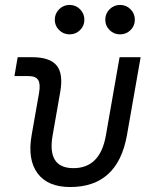

<svg xmlns="http://www.w3.org/2000/svg" viewBox="-20 -750 626 780"><path d="M265.1 9.8Q173.8 9.8 132.6 -45.9Q91.3 -101.6 108.4 -200.2L138.7 -372.6Q145 -409.2 135 -425Q125 -440.9 96.2 -440.9H38.6L51.8 -517.6H110.4Q183.1 -517.6 210.4 -483.6Q237.8 -449.7 224.6 -376L193.8 -200.2Q170.4 -66.9 278.3 -66.9Q387.2 -66.9 410.2 -200.2L465.8 -517.6H551.3L495.6 -200.2Q458 9.8 265.1 9.8ZM262.7 -610.4Q237.8 -610.4 220.2 -627.7Q202.6 -645 202.6 -669.9Q202.6 -694.8 220.2 -712.4Q237.8 -730 262.7 -730Q287.6 -730 305.2 -712.4Q322.8 -694.8 322.8 -669.9Q322.8 -645 305.2 -627.7Q287.6 -610.4 262.7 -610.4ZM467.8 -610.4Q442.9 -610.4 425.3 -627.7Q407.7 -645 407.7 -669.9Q407.7 -694.8 425.3 -712.4Q442.9 -730 467.8 -730Q492.7 -730 510.3 -712.4Q527.8 -694.8 527.8 -669.9Q527.8 -645 510.3 -627.7Q492.7 -610.4 467.8 -610.4Z"/></svg>

Font: Cascadia Mono PL SemiLight
Style: Italic
Weight: 350
Italic angle: -10°
Monospace: yes
Designer: Aaron Bell
Foundry: Saja Typeworks
Version: Version 2404.023; ttfautohint (v1.8.4)